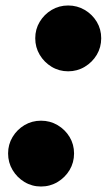

<svg xmlns="http://www.w3.org/2000/svg" viewBox="-20 -670 389 700"><path d="M108.5 -530.5Q108.5 -563.5 124.8 -590.5Q141 -617.5 168.2 -633.8Q195.5 -650 228.5 -650Q261.5 -650 289 -633.8Q316.5 -617.5 332.8 -590.5Q349 -563.5 349 -530.5Q349 -497.5 332.8 -470.2Q316.5 -443 289 -426.5Q261.5 -410 228.5 -410Q195.5 -410 168.2 -426.5Q141 -443 124.8 -470.2Q108.5 -497.5 108.5 -530.5ZM9.5 -110.5Q9.5 -143.5 25.8 -170.5Q42 -197.5 69.2 -213.8Q96.5 -230 129.5 -230Q162.5 -230 190 -213.8Q217.5 -197.5 233.8 -170.5Q250 -143.5 250 -110.5Q250 -77.5 233.8 -50.2Q217.5 -23 190 -6.5Q162.5 10 129.5 10Q96.5 10 69.2 -6.5Q42 -23 25.8 -50.2Q9.5 -77.5 9.5 -110.5Z"/></svg>

Font: Bodoni* 06pt Fatface
Style: Italic
Weight: 900
Italic angle: -13°
Version: Version 2.3